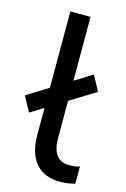

<svg xmlns="http://www.w3.org/2000/svg" viewBox="-133 -773 548 836"><g transform="rotate(15 141.0 -355.0)"><path d="M225 9Q153 9 115 -35.5Q77 -80 77 -162V-719H168V-170Q168 -139 176.5 -116.5Q185 -94 202 -82.5Q219 -71 244 -71Q256 -71 267.5 -72Q279 -73 292 -78V0Q276 4 260 6.5Q244 9 225 9ZM17 -247 -20 -315 247 -480 284 -412Z"/></g></svg>

Font: Nunitoga
Style: Medium
Weight: 500
Designer: Vernon Adams
Foundry: Vernon Adams
Version: Version 1.0